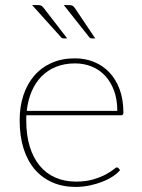

<svg xmlns="http://www.w3.org/2000/svg" viewBox="-20 -731 558 757"><path d="M57.5 0ZM275.5 -501Q315.5 -501 350.2 -487Q385 -473 411 -445.8Q437 -418.5 451.8 -378.5Q466.5 -338.5 466.5 -287Q466.5 -276.5 457.5 -276.5H84Q83.5 -271.5 83.5 -266.5Q83.5 -261.5 83.5 -256.5Q83.5 -197.5 97.5 -152.5Q111.5 -107.5 137 -77Q162.5 -46.5 198.8 -30.8Q235 -15 279.5 -15Q319 -15 348 -23.8Q377 -32.5 396.5 -43Q416 -53.5 426.8 -62.2Q437.5 -71 440.5 -71Q444.5 -71 447 -68L453.5 -60.5Q443.5 -48 425.5 -36Q407.5 -24 384.2 -14.8Q361 -5.5 333.8 0.2Q306.5 6 278 6Q227.5 6 186.8 -11.8Q146 -29.5 117.2 -63Q88.5 -96.5 73 -145.2Q57.5 -194 57.5 -256.5Q57.5 -310.5 72.2 -355.2Q87 -400 115 -432.5Q143 -465 183.5 -483Q224 -501 275.5 -501ZM276 -481Q234 -481 200.8 -467.5Q167.5 -454 143.5 -429.5Q119.5 -405 104.8 -370.5Q90 -336 85.5 -294H442.5Q442.5 -338.5 429.8 -373.2Q417 -408 394.8 -432Q372.5 -456 342 -468.5Q311.5 -481 276 -481ZM251.5 -711Q261.5 -711 266.2 -708.2Q271 -705.5 276 -698L355.5 -579.5H343Q335 -579.5 331 -585.5L231.5 -711ZM129 -711Q139 -711 143.5 -708.2Q148 -705.5 153.5 -698L245 -579.5H231.5Q223.5 -579.5 219.5 -585.5L106.5 -711Z"/></svg>

Font: Lato Thin
Style: Regular
Weight: 200
Designer: Lukasz Dziedzic
Foundry: tyPoland Lukasz Dziedzic
Version: Version 2.007; 2014-02-27